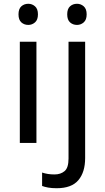

<svg xmlns="http://www.w3.org/2000/svg" viewBox="-20 -757 556 1017"><path d="M130 -737Q150 -737 165.5 -723.5Q181 -710 181 -681Q181 -652 165.5 -638.5Q150 -625 130 -625Q108 -625 93 -638.5Q78 -652 78 -681Q78 -710 93 -723.5Q108 -737 130 -737ZM173 -536V0H85V-536ZM336 -681Q336 -710 351 -723.5Q366 -737 388 -737Q408 -737 423.5 -723.5Q439 -710 439 -681Q439 -652 423.5 -638.5Q408 -625 388 -625Q366 -625 351 -638.5Q336 -652 336 -681ZM280 240Q254 240 235 236.5Q216 233 203 228V157Q218 162 234 164.5Q250 167 269 167Q301 167 322 149.5Q343 132 343 83V-536H431V80Q431 155 395 197.5Q359 240 280 240Z"/></svg>

Font: Noto Sans
Style: Regular
Weight: 400
Designer: Monotype Design Team
Foundry: Monotype Imaging Inc.
Version: Version 1.902